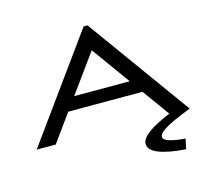

<svg xmlns="http://www.w3.org/2000/svg" viewBox="-119 -773 1238 1139"><g transform="rotate(-15 500.0 -203.5)"><path d="M847 0 725 -169H269L147 0H30L488 -634H512L970 0ZM498 -485 327 -249H668ZM900 165 887 227Q779 220 721 196.5Q663 173 663 135Q663 108 694 81Q725 54 779.5 27Q834 0 905 -26L968 0Q917 20 871 40.5Q825 61 796 81Q767 101 767 119Q767 139 805.5 150Q844 161 900 165Z"/></g></svg>

Font: Inconsolata UltraExpanded Medium
Style: Regular
Weight: 500
Width: 9
Monospace: yes
Designer: Raph Levien, Cyreal, Brenton Simpson
Foundry: Raph Levien, Cyreal, Google
Version: Version 3.001; ttfautohint (v1.8.2.53-6de2)